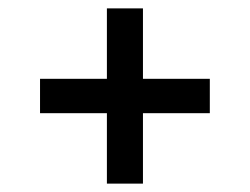

<svg xmlns="http://www.w3.org/2000/svg" viewBox="-20 -609 596 458"><path d="M235 -171V-339H75.5V-421H235V-589H321V-421H480.5V-339H321V-171Z"/></svg>

Font: Encode Sans Semi Expanded Medium
Style: Regular
Weight: 500
Width: 6
Designer: Multiple Designers
Foundry: Impallari Type
Version: Version 3.000; ttfautohint (v1.8.3) -l 8 -r 50 -G 200 -x 14 